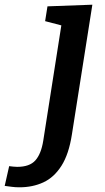

<svg xmlns="http://www.w3.org/2000/svg" viewBox="-141 -556 447 817"><path d="M-121 235 -102 151Q-93 152 -84.5 153Q-76 154 -68 154Q-15 154 9.5 126.5Q34 99 43 43L120 -448L51 -466L61 -529L252 -536L165 16Q152 100 120.5 149.5Q89 199 43.5 220Q-2 241 -58 241Q-76 241 -90.5 239Q-105 237 -121 235Z"/></svg>

Font: Bitter SemiBold
Style: Italic
Weight: 600
Italic angle: -9°
Designer: Sol Matas, and Bitter project Authors
Foundry: Sol Matas
Version: Version 2.001